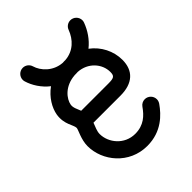

<svg xmlns="http://www.w3.org/2000/svg" viewBox="-176 -711 821 821"><g transform="rotate(-45 234.0 -300.5)"><path d="M342.3 -127.4C319.8 -95.2 290.5 -66.9 238.8 -66.9C173.3 -66.9 130.4 -122.1 130.4 -173.8C130.4 -191.4 139.2 -208 146 -227.1H309.6C384.3 -227.1 423.8 -264.6 423.8 -329.6C423.8 -382.8 397.9 -433.6 354.5 -465.8C385.3 -490.2 407.2 -523.4 419.9 -557.6C421.4 -561.5 422.4 -565.9 422.4 -570.3C422.4 -590.3 405.8 -606.9 385.7 -606.9C370.1 -606.9 356.4 -596.7 351.6 -583C335.9 -540.5 301.8 -505.4 251 -501.5H244.6C240.7 -501.5 237.8 -501.5 233.9 -501C179.7 -504.9 143.6 -544.9 133.3 -580.6C128.9 -595.7 114.7 -606.9 98.1 -606.9C78.1 -606.9 61.5 -590.3 61.5 -570.3C61.5 -566.9 62 -563.5 63 -560.1C72.8 -526.9 95.2 -491.2 127.9 -465.8C88.9 -438 65.4 -397 59.6 -362.3C51.3 -309.6 79.6 -281.2 79.6 -262.2C79.6 -252 57.1 -214.4 57.1 -173.8C57.1 -85 129.4 6.3 238.8 6.3C325.7 6.3 374.5 -46.4 401.9 -85.4C406.2 -91.8 408.7 -98.6 408.7 -106.4C408.7 -126.5 392.1 -143.1 372.1 -143.1C359.9 -143.1 349.1 -137.2 342.3 -127.4ZM131.8 -350.6C136.7 -379.4 168.9 -423.3 233.9 -427.7H241.2C244.6 -427.7 248 -427.7 252 -428.2C310.5 -424.8 350.6 -378.9 350.6 -329.6C350.6 -305.2 342.8 -300.3 309.6 -300.3H145C138.2 -318.4 128.9 -333.5 131.8 -350.6Z"/></g></svg>

Font: Velvelyne
Style: Regular
Weight: 400
Designer: Manon Van der Borght et Mariel Nils
Foundry: Velvetyne
Version: Version 1.070;Glyphs 3.3.1 (3343)